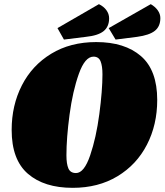

<svg xmlns="http://www.w3.org/2000/svg" viewBox="-20 -882 790 922"><path d="M735 -402Q735 -283 685.5 -187Q636 -91 544 -35.5Q452 20 329 20Q192 20 114 -47.5Q36 -115 36 -258Q36 -376 85 -472Q134 -568 226 -624Q318 -680 442 -680Q579 -680 657 -612.5Q735 -545 735 -402ZM299 -136Q299 -95 308.5 -73Q318 -51 345 -51Q384 -51 413 -136Q442 -221 457 -334.5Q472 -448 472 -525Q472 -565 463 -587.5Q454 -610 429 -610Q388 -610 358.5 -527Q329 -444 314 -331.5Q299 -219 299 -136ZM504 -794Q504 -754 477.5 -732.5Q451 -711 392 -705L287 -692L256 -747L455 -862Q478 -851 491 -833Q504 -815 504 -794ZM750 -795Q750 -755 723.5 -734Q697 -713 638 -705L535 -692L502 -747L704 -862Q725 -850 737.5 -832.5Q750 -815 750 -795Z"/></svg>

Font: Sansita Black Italic
Style: Regular
Weight: 900
Italic angle: -11°
Designer: Pablo Cosgaya
Foundry: Omnibus-Type
Version: Version 1.006